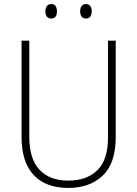

<svg xmlns="http://www.w3.org/2000/svg" viewBox="-20 -914 674 944"><path d="M549 -240Q549 -111 485 -50.5Q421 10 316 10Q205 10 145.5 -53.5Q86 -117 86 -241V-714H124V-243Q124 -132 174.5 -79Q225 -26 317 -26Q406 -26 458.5 -77Q511 -128 511 -237V-714H549ZM203 -858Q203 -873 210 -883.5Q217 -894 231 -894Q247 -894 253.5 -884Q260 -874 260 -858Q260 -842 253.5 -832.5Q247 -823 231 -823Q217 -823 210 -833Q203 -843 203 -858ZM374 -859Q374 -874 381 -884Q388 -894 402 -894Q417 -894 424 -884Q431 -874 431 -859Q431 -843 424.5 -833Q418 -823 402 -823Q388 -823 381 -833Q374 -843 374 -859Z"/></svg>

Font: Noto Sans Georgian SemiCondensed ExtraLight
Style: Regular
Weight: 200
Width: 4
Designer: Monotype Design Team, Akaki Razmadze
Foundry: Google LLC
Version: Version 2.005; ttfautohint (v1.8.4.7-5d5b)